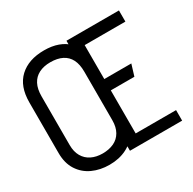

<svg xmlns="http://www.w3.org/2000/svg" viewBox="-159 -882 1066 1058"><g transform="rotate(-30 374.0 -352.5)"><path d="M382 0H714V-67H457V-341H607L629 -413H457V-629H716V-700H382ZM35 -508V-186Q35 -121 63.5 -77Q92 -33 140 -11Q188 11 247 11Q309 11 356.5 -13Q404 -37 430.5 -81Q457 -125 457 -186V-507Q457 -605 402 -660.5Q347 -716 248 -716Q149 -716 92 -663Q35 -610 35 -508ZM110 -193V-503Q110 -550 126 -580.5Q142 -611 172.5 -626.5Q203 -642 245 -642Q290 -642 320.5 -626.5Q351 -611 366.5 -580.5Q382 -550 382 -503V-194Q382 -151 365 -121Q348 -91 317 -76.5Q286 -62 245 -62Q205 -62 174.5 -77Q144 -92 127 -121.5Q110 -151 110 -193Z"/></g></svg>

Font: Advent Pro Medium
Style: Regular
Weight: 500
Designer: VivaRado, Andreas Kalpakidis
Foundry: VivaRado, Andreas Kalpakidis
Version: Version 3.000